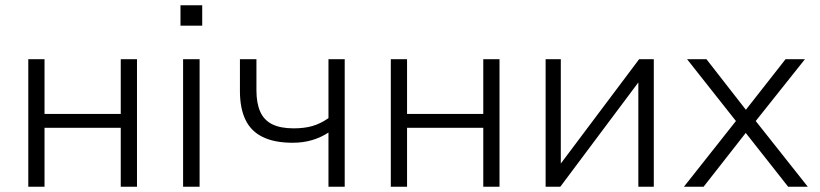

<svg xmlns="http://www.w3.org/2000/svg" viewBox="-20 -713 3132 733"><path d="M88 0V-487H150V-278H441V-487H503V0H441V-225H150V0Z M669 -615V-693H752V-615ZM679 0V-487H742V0Z M1234 0V-207Q1205 -188 1171 -178Q1137 -168 1097 -168Q1028 -168 983 -190Q938 -212 917 -256Q896 -300 896 -365V-487H959V-368Q959 -319 973.5 -286.5Q988 -254 1019.5 -238.5Q1051 -223 1101 -223Q1142 -223 1173 -232Q1204 -241 1234 -262V-487H1296V0Z M1472 0V-487H1534V-278H1825V-487H1887V0H1825V-225H1534V0Z M2063 0V-487H2121V-62H2101L2420 -487H2476V0H2417V-425H2437L2119 0Z M2591 0 2803 -268V-234L2603 -487H2677L2836 -283H2819L2979 -487H3053L2854 -237V-265L3064 0H2989L2818 -217H2836L2666 0Z"/></svg>

Font: Nunito Sans 11pt Light
Style: Regular
Weight: 300
Version: Version 3.101;gftools[0.9.27]